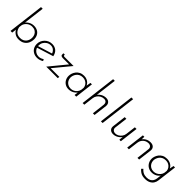

<svg xmlns="http://www.w3.org/2000/svg" viewBox="272 -2184 3798 3798"><g transform="rotate(45 2170.5 -285.0)"><path d="M294 7Q228 7 181 -27.5Q134 -62 115 -113L128 -136L112 0H65L158 -760H205L147 -284L143 -307Q170 -349 218 -375.5Q266 -402 324 -402Q380 -402 422.5 -379Q465 -356 489 -313Q513 -270 513 -211Q513 -157 490 -107Q467 -57 418.5 -25Q370 7 294 7ZM292 -34Q341 -34 374 -50.5Q407 -67 427 -93.5Q447 -120 455.5 -150Q464 -180 464 -208Q464 -253 446 -288Q428 -323 393.5 -343.5Q359 -364 309 -364Q251 -364 205 -329.5Q159 -295 142 -242L133 -175Q135 -159 143.5 -135.5Q152 -112 169.5 -88.5Q187 -65 217 -49.5Q247 -34 292 -34Z M816 -33Q845 -33 873 -43Q901 -53 923 -70L943 -34Q915 -15 881 -4Q847 7 812 7Q754 7 709 -17.5Q664 -42 639 -85.5Q614 -129 614 -186Q614 -228 630 -266.5Q646 -305 675 -335.5Q704 -366 744 -384Q784 -402 833 -402Q868 -402 898 -392Q928 -382 952 -362.5Q976 -343 992.5 -313Q1009 -283 1017 -244L660 -133L652 -169L983 -271L965 -257Q952 -301 917.5 -332Q883 -363 832 -363Q784 -363 745 -339.5Q706 -316 683.5 -277Q661 -238 661 -191Q661 -146 681 -110.5Q701 -75 736 -54Q771 -33 816 -33Z M1177 -351Q1145 -351 1129.5 -364Q1114 -377 1117 -409L1119 -428H1156V-416Q1155 -404 1161.5 -397.5Q1168 -391 1185 -391H1438L1139 -30L1128 -40H1391L1386 0H1064L1365 -366L1373 -351Z M1688 6Q1638 6 1596.5 -18Q1555 -42 1530.5 -85Q1506 -128 1506 -183Q1506 -218 1518.5 -256Q1531 -294 1557.5 -327.5Q1584 -361 1624.5 -382Q1665 -403 1722 -403Q1768 -403 1803 -387.5Q1838 -372 1862.5 -346Q1887 -320 1898 -286L1889 -272L1910 -391H1951L1904 0H1857L1871 -114L1878 -96Q1868 -78 1849.5 -59.5Q1831 -41 1807 -26Q1783 -11 1753 -2.5Q1723 6 1688 6ZM1711 -33Q1751 -33 1786 -50Q1821 -67 1845.5 -98Q1870 -129 1878 -169L1884 -226Q1881 -265 1860 -296Q1839 -327 1804.5 -345Q1770 -363 1728 -363Q1680 -363 1647 -345Q1614 -327 1593.5 -299.5Q1573 -272 1564 -242Q1555 -212 1555 -188Q1555 -145 1575 -109.5Q1595 -74 1630.5 -53.5Q1666 -33 1711 -33Z M2162 -305Q2188 -347 2235.5 -374.5Q2283 -402 2341 -402Q2397 -402 2426.5 -369.5Q2456 -337 2451 -285L2416 0H2369L2402 -276Q2405 -311 2386 -335Q2367 -359 2326 -360Q2284 -360 2247 -340.5Q2210 -321 2185.5 -287Q2161 -253 2155 -209L2129 0H2082L2175 -760H2222L2164 -289Z M2687 -760H2735L2641 0H2594Z M2942 11Q2888 11 2857.5 -20Q2827 -51 2833 -103L2868 -391H2915L2881 -115Q2877 -81 2898 -56.5Q2919 -32 2962 -30Q3001 -30 3036.5 -50Q3072 -70 3096.5 -104.5Q3121 -139 3126 -183L3152 -391H3199L3151 0H3109L3119 -110L3124 -99Q3110 -69 3081.5 -44Q3053 -19 3017 -4Q2981 11 2942 11Z M3418 -391 3413 -291 3404 -301Q3430 -346 3477 -374Q3524 -402 3584 -402Q3643 -402 3673.5 -370Q3704 -338 3698 -285L3663 0H3616L3649 -273Q3654 -311 3631.5 -335.5Q3609 -360 3565 -360Q3524 -360 3488.5 -340.5Q3453 -321 3430 -287Q3407 -253 3402 -209L3376 0H3329L3377 -391Z M4013 190Q3977 190 3945 183Q3913 176 3882.5 156.5Q3852 137 3820 102L3852 71Q3881 104 3908.5 120.5Q3936 137 3963 142.5Q3990 148 4016 148Q4070 148 4103.5 130Q4137 112 4155 81.5Q4173 51 4178 13L4194 -114L4204 -105Q4181 -53 4130 -23Q4079 7 4017 7Q3962 7 3919 -18Q3876 -43 3851 -87Q3826 -131 3826 -188Q3826 -217 3838 -253.5Q3850 -290 3875.5 -324Q3901 -358 3942.5 -380Q3984 -402 4043 -402Q4109 -402 4157.5 -371Q4206 -340 4222 -290L4211 -273L4235 -391H4276L4225 20Q4220 67 4195.5 105.5Q4171 144 4126 167Q4081 190 4013 190ZM4051 -363Q4000 -363 3966 -344.5Q3932 -326 3912 -298Q3892 -270 3883 -240.5Q3874 -211 3874 -188Q3874 -144 3894 -109Q3914 -74 3949 -53.5Q3984 -33 4030 -33Q4071 -33 4107 -51Q4143 -69 4168 -99.5Q4193 -130 4201 -167L4208 -225Q4205 -264 4183.5 -295.5Q4162 -327 4128 -345Q4094 -363 4051 -363Z"/></g></svg>

Font: Josefin Sans Thin Light
Style: Italic
Weight: 300
Italic angle: -7°
Version: Version 2.000